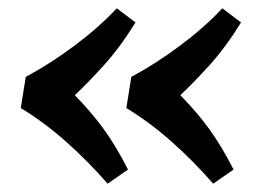

<svg xmlns="http://www.w3.org/2000/svg" viewBox="-20 -496 660 462"><path d="M306 -442Q269 -382 230 -339Q191 -296 160 -267Q200 -226 229.5 -185.5Q259 -145 288 -88L239 -54Q191 -109 138.5 -155.5Q86 -202 30 -236L42 -311Q100 -342 159 -386Q218 -430 261 -476ZM560 -442Q523 -382 484 -339Q445 -296 414 -267Q454 -226 483.5 -185.5Q513 -145 542 -88L493 -54Q445 -109 392.5 -155.5Q340 -202 284 -236L296 -311Q354 -342 413 -386Q472 -430 515 -476Z"/></svg>

Font: Literata 7pt SemiBold
Style: Italic
Weight: 600
Italic angle: -2°
Designer: Latin by Veronika Burian and Jose Scaglione. Greek by Irene Vlachou. Cyrillic by Vera Evstafieva
Foundry: TypeTogether
Version: Version 3.002